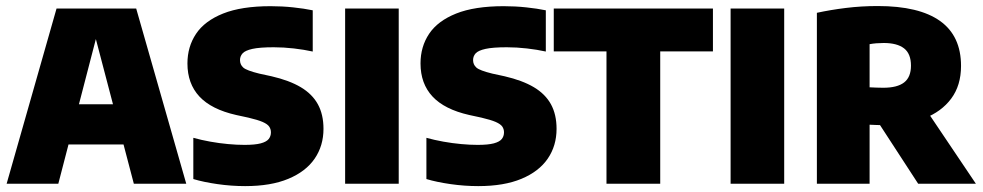

<svg xmlns="http://www.w3.org/2000/svg" viewBox="-20 -624 3337 652"><path d="M2.5 0 172 -595H442.5L612.5 0H434.5L297.5 -522H313.5L178 0ZM136 -133.5 171.5 -270H441.5L477.5 -133.5Z M812.5 8Q765.5 8 718.5 1.2Q671.5 -5.5 636.5 -16V-156Q663.5 -148.5 694 -143Q724.5 -137.5 754.2 -134.8Q784 -132 810.5 -132Q846 -132 865.5 -137.2Q885 -142.5 892.5 -152Q900 -161.5 900 -174.5Q900 -185.5 894.2 -194Q888.5 -202.5 872 -209.8Q855.5 -217 823.5 -224.5L782 -233.5Q698 -252.5 657.2 -296.2Q616.5 -340 616.5 -408.5Q616.5 -465.5 645.8 -509.2Q675 -553 737.5 -578Q800 -603 899 -603Q938 -603 975.5 -599Q1013 -595 1042 -589V-449Q1012.5 -455.5 977.8 -459.5Q943 -463.5 909.5 -463.5Q862 -463.5 837.2 -458Q812.5 -452.5 803.8 -442.8Q795 -433 795 -420Q795 -404.5 806.2 -394.5Q817.5 -384.5 860.5 -374L902 -365Q962.5 -351 1001.5 -327.8Q1040.5 -304.5 1059.5 -269.8Q1078.5 -235 1078.5 -186.5Q1078.5 -129 1048.5 -85.2Q1018.5 -41.5 959.2 -16.8Q900 8 812.5 8Z M1152 0V-595H1334V0Z M1604 8Q1557 8 1510 1.2Q1463 -5.5 1428 -16V-156Q1455 -148.5 1485.5 -143Q1516 -137.5 1545.8 -134.8Q1575.5 -132 1602 -132Q1637.5 -132 1657 -137.2Q1676.5 -142.5 1684 -152Q1691.5 -161.5 1691.5 -174.5Q1691.5 -185.5 1685.8 -194Q1680 -202.5 1663.5 -209.8Q1647 -217 1615 -224.5L1573.5 -233.5Q1489.5 -252.5 1448.8 -296.2Q1408 -340 1408 -408.5Q1408 -465.5 1437.2 -509.2Q1466.5 -553 1529 -578Q1591.5 -603 1690.5 -603Q1729.5 -603 1767 -599Q1804.5 -595 1833.5 -589V-449Q1804 -455.5 1769.2 -459.5Q1734.5 -463.5 1701 -463.5Q1653.5 -463.5 1628.8 -458Q1604 -452.5 1595.2 -442.8Q1586.5 -433 1586.5 -420Q1586.5 -404.5 1597.8 -394.5Q1609 -384.5 1652 -374L1693.5 -365Q1754 -351 1793 -327.8Q1832 -304.5 1851 -269.8Q1870 -235 1870 -186.5Q1870 -129 1840 -85.2Q1810 -41.5 1750.8 -16.8Q1691.5 8 1604 8Z M2039.5 0V-449.5H1860.5V-595H2401V-449.5H2222V0Z M2461 0V-595H2643V0Z M2754 0V-580.5Q2800 -590.5 2852.5 -597Q2905 -603.5 2960.5 -603.5Q3101 -603.5 3172.2 -552.8Q3243.5 -502 3243.5 -400Q3243.5 -334 3210.2 -289.2Q3177 -244.5 3118 -221.8Q3059 -199 2982 -199Q2969 -199 2957 -199.5Q2945 -200 2933 -200.5V0ZM3098 0 2922 -270.5H3112L3294 0ZM2979.5 -326Q3027 -326 3050.2 -344Q3073.5 -362 3073.5 -401Q3073.5 -441.5 3050 -459.8Q3026.5 -478 2981 -478Q2968.5 -478 2956 -477Q2943.5 -476 2933 -474V-327.5Q2946 -327 2956 -326.5Q2966 -326 2979.5 -326Z"/></svg>

Font: Encode Sans SC SemiCondensed ExtraBold
Style: Regular
Weight: 800
Width: 4
Designer: Multiple Designers
Foundry: Impallari Type
Version: Version 3.002